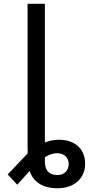

<svg xmlns="http://www.w3.org/2000/svg" viewBox="-20 -770 490 1003"><path d="M214.4 -750H124V0H124.5V31.2L20 141.6L23.9 145.5C29.3 150.9 37.1 158.7 45.4 168.5C53.7 177.7 60.5 184.6 70.3 194.8L134.8 123C140.1 139.6 148.4 154.3 159.2 167C184.1 195.8 222.7 213.4 280.8 213.4C371.1 213.4 424.8 158.2 424.8 85.9C424.8 5.4 368.2 -40 288.6 -40C273.4 -40 258.8 -38.6 244.6 -35.2C234.4 -32.7 224.1 -29.3 214.4 -25.9ZM244.6 36.1C255.9 32.2 267.1 30.3 278.3 30.3C315.9 30.3 338.9 53.7 338.9 86.9C338.9 119.6 316.4 144.5 280.8 144.5C232.9 144.5 214.4 115.7 214.4 74.7V51.3C224.6 44.9 234.4 40 244.6 36.1Z"/></svg>

Font: Bert Sans
Style: Regular
Weight: 400
Designer: Christian Robertson (Google), Cristiano Sobral
Foundry: Google, Cristiano Sobral
Version: Version 3.101